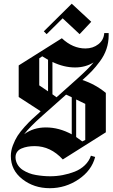

<svg xmlns="http://www.w3.org/2000/svg" viewBox="-20 -843 598 1019"><path d="M227.5 -661.7 212.5 -676.7 360.8 -823.3 464.2 -727.5 402.5 -661.7 312.5 -745.8ZM79.2 -495.8 308.3 -640Q365.8 -585.8 433.3 -585.8Q473.3 -585.8 502.1 -608.3Q530.8 -630.8 533.3 -667.5H545.8H548.3H556.7V-655.8Q556.7 -617.5 545 -582.9Q533.3 -548.3 510.4 -517.5Q487.5 -486.7 467.9 -466.2Q448.3 -445.8 417.5 -418.3Q485.8 -395.8 541.7 -350V-140.8L313.3 3.3Q248.3 -67.5 164.2 -67.5Q144.2 -67.5 127.1 -64.6Q110 -61.7 93.3 -54.6Q76.7 -47.5 68.3 -32.9Q60 -18.3 63.3 3.3Q66.7 21.7 76.7 35.8Q86.7 50 101.7 59.6Q116.7 69.2 133.8 75.8Q150.8 82.5 170.8 85.8Q190.8 89.2 209.2 90.8Q227.5 92.5 246.7 92.5Q280 92.5 312.9 86.2Q345.8 80 376.7 67.9Q407.5 55.8 430.4 33.8Q453.3 11.7 462.5 -16.7L485 -10Q466.7 61.7 397.1 108.8Q327.5 155.8 244.2 155.8Q160 155.8 98.8 107.9Q37.5 60 37.5 -15Q37.5 -42.5 48.3 -71.2Q59.2 -100 72.9 -121.7Q86.7 -143.3 110.4 -169.6Q134.2 -195.8 149.2 -209.6Q164.2 -223.3 188.3 -245L195.8 -252.5L79.2 -328.3ZM360.8 -130V-326.7L330.8 -340.8L204.2 -228.3Q137.5 -169.2 108.3 -130.8Q157.5 -166.7 223.3 -166.7Q293.3 -166.7 360.8 -130ZM384.2 -115.8Q400 -105 416.7 -92.5L432.5 -100V-291.7L384.2 -315ZM235 -525.8Q220.8 -534.2 204.2 -544.2L188.3 -533.3V-390L235 -358.3ZM258.3 -514.2V-342.5L280 -326.7L382.5 -418.3Q450.8 -479.2 476.7 -511.7Q433.3 -485 378.3 -485Q319.2 -485 258.3 -514.2Z"/></svg>

Font: Chomsky
Style: Regular
Weight: 400
Version: Version 2.3